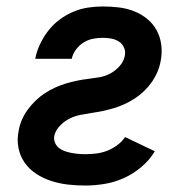

<svg xmlns="http://www.w3.org/2000/svg" viewBox="-20 -562 590 594"><path d="M244 12Q216 12 190 9Q164 6 139 -2Q114 -10 92.5 -24Q71 -38 56.5 -58.5Q42 -79 37 -105Q32 -131 38 -159Q41 -176 48 -192Q55 -208 66 -223Q77 -238 90.5 -251Q104 -264 119.5 -274Q135 -284 151.5 -291.5Q168 -299 185 -304Q202 -309 219 -312.5Q236 -316 253 -318Q270 -320 287.5 -323Q305 -326 321 -334.5Q337 -343 350 -357.5Q363 -372 366 -389Q369 -402 364 -414Q359 -426 348.5 -433Q338 -440 325 -442.5Q312 -445 298 -445Q283 -445 267.5 -442Q252 -439 238.5 -430.5Q225 -422 215 -408.5Q205 -395 202 -380H89Q93 -402 103.5 -424.5Q114 -447 129 -466.5Q144 -486 164 -501Q184 -516 206.5 -525.5Q229 -535 252 -538.5Q275 -542 298 -542Q323 -542 348 -539Q373 -536 395.5 -527Q418 -518 436 -503Q454 -488 465 -467.5Q476 -447 479 -422.5Q482 -398 477 -373Q474 -356 467 -339.5Q460 -323 449.5 -308Q439 -293 425.5 -280Q412 -267 396.5 -257Q381 -247 364.5 -239.5Q348 -232 331 -227Q314 -222 297 -218.5Q280 -215 263 -212.5Q246 -210 228.5 -206.5Q211 -203 195 -195Q179 -187 165.5 -173Q152 -159 148 -142Q146 -131 150 -121Q154 -111 162 -104.5Q170 -98 180 -94.5Q190 -91 200.5 -89Q211 -87 222 -86Q233 -85 244 -85Q260 -85 277 -87Q294 -89 310 -95Q326 -101 341.5 -112Q357 -123 367 -138L459 -94Q443 -67 417.5 -45.5Q392 -24 363 -11Q334 2 303.5 7Q273 12 244 12Z"/></svg>

Font: Lode Term
Style: Bold Italic
Weight: 700
Italic angle: -11°
Monospace: yes
Designer: Belleve Invis
Foundry: Belleve Invis
Version: Version 29.2.0